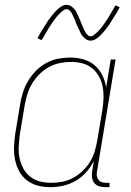

<svg xmlns="http://www.w3.org/2000/svg" viewBox="-20 -766 540 794"><path d="M188 8Q161 8 136 1.5Q111 -5 91 -20.5Q71 -36 59 -58.5Q47 -81 42 -106.5Q37 -132 38 -159Q39 -186 43 -213L63 -333Q67 -358 74.5 -382.5Q82 -407 95.5 -430Q109 -453 128 -472.5Q147 -492 170.5 -505Q194 -518 219.5 -523Q245 -528 270 -528Q298 -528 325 -520.5Q352 -513 371.5 -496Q391 -479 403 -455Q415 -431 419 -404L438 -520H458L381 -56Q379 -47 380.5 -38Q382 -29 387.5 -22Q393 -15 401.5 -12.5Q410 -10 419 -10H433V8H416Q403 8 391 4.5Q379 1 371 -8Q363 -17 361 -30Q359 -43 361 -56L368 -100Q355 -75 336 -53.5Q317 -32 292.5 -18Q268 -4 241 2Q214 8 188 8ZM192 -10Q215 -10 238.5 -14.5Q262 -19 283.5 -31Q305 -43 323 -60.5Q341 -78 353.5 -99Q366 -120 372.5 -143Q379 -166 383 -189L403 -309Q407 -333 408 -357.5Q409 -382 405 -405Q401 -428 390 -448.5Q379 -469 361.5 -483.5Q344 -498 321 -504Q298 -510 273 -510Q250 -510 226.5 -505Q203 -500 182 -488.5Q161 -477 143 -459Q125 -441 112.5 -420Q100 -399 93 -376Q86 -353 82 -330L62 -210Q59 -186 57.5 -161.5Q56 -137 60.5 -114Q65 -91 75.5 -71Q86 -51 103.5 -36.5Q121 -22 144 -16Q167 -10 192 -10ZM354 -598Q348 -598 342 -600.5Q336 -603 331.5 -607Q327 -611 322.5 -615.5Q318 -620 315.5 -625Q313 -630 310.5 -635.5Q308 -641 305.5 -646.5Q303 -652 300 -657.5Q297 -663 295 -669.5Q293 -676 290.5 -682Q288 -688 285 -693.5Q282 -699 280.5 -703.5Q279 -708 275 -714Q271 -720 266.5 -724Q262 -728 256 -728Q251 -728 249 -727Q247 -726 243 -723.5Q239 -721 234.5 -717Q230 -713 224 -707Q218 -701 216 -698.5Q214 -696 211.5 -693Q209 -690 206.5 -686.5Q204 -683 201.5 -679.5Q199 -676 196 -672Q193 -668 190.5 -663.5Q188 -659 184.5 -654.5Q181 -650 178.5 -645Q176 -640 172.5 -634.5Q169 -629 166 -623.5Q163 -618 159.5 -612Q156 -606 152 -600L135 -608Q141 -620 147 -630Q153 -640 159 -649Q165 -658 169.5 -666Q174 -674 179.5 -681.5Q185 -689 189.5 -695Q194 -701 198.5 -706.5Q203 -712 210.5 -720Q218 -728 226 -734Q234 -740 240.5 -743Q247 -746 256 -746Q262 -746 268 -743.5Q274 -741 278.5 -737Q283 -733 287.5 -728.5Q292 -724 294.5 -719Q297 -714 299.5 -708.5Q302 -703 304.5 -697.5Q307 -692 309.5 -686.5Q312 -681 314.5 -674.5Q317 -668 319.5 -662Q322 -656 324.5 -650.5Q327 -645 329 -640.5Q331 -636 335 -630Q339 -624 343.5 -620Q348 -616 354 -616Q359 -616 361 -617Q363 -618 367 -620.5Q371 -623 375.5 -627Q380 -631 386 -637Q392 -643 394 -645.5Q396 -648 398.5 -651Q401 -654 403.5 -657.5Q406 -661 408.5 -664.5Q411 -668 414 -672Q417 -676 419.5 -680.5Q422 -685 425.5 -689.5Q429 -694 431.5 -699Q434 -704 437.5 -709.5Q441 -715 444 -720.5Q447 -726 450.5 -732Q454 -738 458 -744L475 -736Q469 -724 463 -714Q457 -704 451 -695Q445 -686 440.5 -678Q436 -670 430.5 -662.5Q425 -655 420.5 -649Q416 -643 411.5 -637.5Q407 -632 399.5 -624Q392 -616 384 -610Q376 -604 369.5 -601Q363 -598 354 -598Z"/></svg>

Font: Iosevka Term Curly Thin
Style: Italic
Weight: 100
Italic angle: -9°
Designer: Belleve Invis
Foundry: Belleve Invis
Version: Version 32.3.0